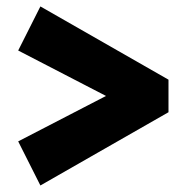

<svg xmlns="http://www.w3.org/2000/svg" viewBox="-20 -552 566 588"><path d="M103.7 16 35.7 -119 372 -293V-223.3L35.7 -397.3L103.7 -532.3L496 -308V-208.3Z"/></svg>

Font: Lexend Medium
Style: Regular
Weight: 500
Designer: Bonnie Shaver-Troup, Thomas Jockin
Foundry: Lexend
Version: Version 1.005